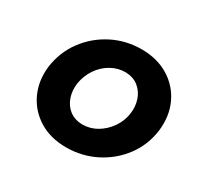

<svg xmlns="http://www.w3.org/2000/svg" viewBox="-110 -605 778 749"><g transform="rotate(30 279.5 -230.5)"><path d="M49 -230Q59 -300 99 -354Q139 -408 199.5 -439Q260 -470 331 -470Q401 -470 453 -438Q505 -406 530 -351.5Q555 -297 547 -230Q538 -161 498 -107Q458 -53 397 -22Q336 9 265 9Q195 9 143.5 -22.5Q92 -54 66.5 -108.5Q41 -163 49 -230ZM179 -230Q174 -196 184 -166.5Q194 -137 217 -119Q240 -101 274 -100Q310 -100 340 -117.5Q370 -135 391 -165Q412 -195 417 -230Q422 -264 412 -293.5Q402 -323 379 -341.5Q356 -360 321 -361Q286 -361 255.5 -343.5Q225 -326 205 -296Q185 -266 179 -230Z"/></g></svg>

Font: Von Semi
Style: Italic
Weight: 600
Version: Version 4.000; ttfautohint (v1.8.4.7-5d5b)